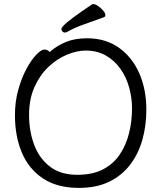

<svg xmlns="http://www.w3.org/2000/svg" viewBox="-20 -900 785 938"><path d="M488 -816Q439 -798 390.5 -781Q342 -764 308 -744Q302 -741 297 -741Q290 -741 285 -746Q280 -751 280 -758Q280 -764 292 -776.5Q304 -789 336.5 -813.5Q369 -838 430 -879Q432 -880 436 -880Q446 -880 459.5 -870.5Q473 -861 484 -848.5Q495 -836 495 -826Q495 -819 488 -816ZM223 -646Q258 -677 302 -695Q346 -713 405 -713Q495 -713 560 -667.5Q625 -622 660 -543Q695 -464 695 -363Q695 -286 675.5 -217Q656 -148 615.5 -95Q575 -42 513 -12Q451 18 366 18Q259 18 189.5 -28.5Q120 -75 86.5 -155Q53 -235 53 -337Q53 -404 69.5 -462.5Q86 -521 110 -565Q134 -609 158 -633.5Q182 -658 197 -658Q205 -658 212 -654.5Q219 -651 223 -646ZM358 -46Q432 -46 483 -72.5Q534 -99 565 -145Q596 -191 610.5 -249.5Q625 -308 625 -371Q625 -422 611 -472.5Q597 -523 568.5 -563.5Q540 -604 497.5 -628.5Q455 -653 399 -653Q356 -653 307.5 -633Q259 -613 217 -573.5Q175 -534 148.5 -475Q122 -416 122 -339Q122 -259 147 -192.5Q172 -126 224 -86Q276 -46 358 -46Z"/></svg>

Font: Klee One SemiBold
Style: Regular
Weight: 600
Designer: Fontworks Inc.
Foundry: Fontworks Inc.
Version: Version 1.00;January 12, 2022;FontCreator 13.0.0.2683 64-bit